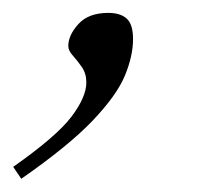

<svg xmlns="http://www.w3.org/2000/svg" viewBox="-92 -112 348 298"><path d="M-71.5 147Q-4 99.5 19 69Q42 38.5 42 16Q42 2 35 -8Q28 -18 21 -25.8Q14 -33.5 14 -40.5Q14 -57.5 29.8 -74.8Q45.5 -92 76 -92Q95 -92 104.8 -83Q114.5 -74 114.5 -51.5Q114.5 -25.5 102 5Q89.5 35.5 52.2 74.8Q15 114 -59 165.5Z"/></svg>

Font: Newsreader Caption ExtraLight
Style: Italic
Weight: 275
Italic angle: -17°
Designer: Hugues Gentile
Foundry: Production Type
Version: Version 1.001